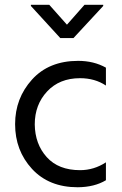

<svg xmlns="http://www.w3.org/2000/svg" viewBox="-20 -770 511 801"><path d="M125 -251Q125 -333 176.5 -388.4Q228 -443.8 314 -443.8Q376 -443.8 421.9 -413.1V-487.8Q371.1 -516.1 306.2 -516.1Q184.1 -516.1 113.5 -438Q43 -359.9 43 -252Q43 -142.1 113.5 -65.4Q184.1 11.2 304.2 11.2Q374 10.7 421.9 -18.1V-92.8Q372.1 -60.1 314 -60.1Q224.1 -60.1 175 -114.5Q126 -168.9 125 -251ZM259.3 -667 185.5 -750H108.9V-745.1L231.4 -611.3H286.6L410.6 -745.1V-750H332.5Z"/></svg>

Font: FAU Chimera
Style: Regular
Weight: 400
Version: Version 1.002;hotconv 1.0.117;makeotfexe 2.5.65602